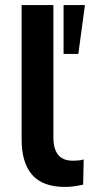

<svg xmlns="http://www.w3.org/2000/svg" viewBox="-20 -725 359 755"><path d="M235 10Q148 10 106.5 -37.5Q65 -85 65 -177V-705H190V-183Q190 -154 198.5 -133.5Q207 -113 224 -103Q241 -93 266 -93Q277 -93 288 -94Q299 -95 309 -98L307 1Q289 5 271.5 7.5Q254 10 235 10ZM230 -513V-705H314L288 -513Z"/></svg>

Font: Nunito Sans 12pt ExtraLight 12pt
Style: Bold
Weight: 700
Version: Version 3.101;gftools[0.9.27]